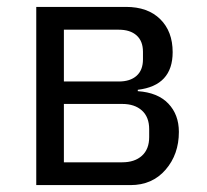

<svg xmlns="http://www.w3.org/2000/svg" viewBox="-20 -536 598 556"><path d="M85 0V-516H345Q408 -516 444 -480.5Q480 -445 480 -385Q480 -288 379 -276V-272Q437 -268 467.5 -236Q498 -204 498 -154Q498 -89 459.5 -44.5Q421 0 358 0ZM165 -66H334Q370 -66 391 -85Q412 -104 412 -139V-162Q412 -197 391 -216Q370 -235 334 -235H165ZM165 -300H324Q357 -300 375.5 -316.5Q394 -333 394 -364V-386Q394 -417 375.5 -433.5Q357 -450 324 -450H165Z"/></svg>

Font: Aneliza
Style: Regular
Weight: 400
Designer: Mike Abbink, Paul van der Laan, Pieter van Rosmalen
Foundry: Bold Monday
Version: Version 3.0